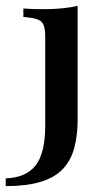

<svg xmlns="http://www.w3.org/2000/svg" viewBox="-56 -446 381 659"><path d="M99.2 -208.1V-322.6Q99.2 -356.5 87.9 -369.4Q76.6 -382.3 44.4 -385.5L24.2 -387.9V-416.9Q42.7 -415.3 58.1 -414.9Q73.4 -414.5 91.9 -414.5Q126.6 -414.5 156 -417.3Q185.5 -420.2 210.5 -425.8V-416.9V-208.1ZM-36.3 192.7V166.1Q33.9 163.7 66.5 121.4Q99.2 79 99.2 -14.5V-208.1H210.5V-36.3Q210.5 16.9 199.6 59.3Q188.7 101.6 162.1 131.5Q135.5 161.3 87.1 177Q38.7 192.7 -36.3 192.7Z"/></svg>

Font: Playfair 5pt SemiExpanded Light
Style: Bold
Weight: 700
Version: Version 2.203